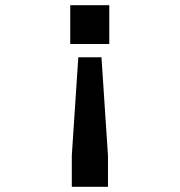

<svg xmlns="http://www.w3.org/2000/svg" viewBox="-20 -572 690 738"><path d="M250 -552H400V-403H250ZM370 -352 395 26V146H256V26L281 -352Z"/></svg>

Font: Azeret Mono Medium
Style: Regular
Weight: 500
Designer: Martin Vácha
Foundry: Displaay
Version: Version 1.002